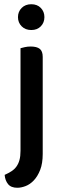

<svg xmlns="http://www.w3.org/2000/svg" viewBox="-20 -693 295 908"><path d="M182 35Q182 80 170 110.5Q158 141 140 160Q122 179 101 187Q80 195 62 195Q32 195 18 177.5Q4 160 2 134Q20 126 34 117Q48 108 57.5 95Q67 82 72 64Q77 46 77 20V-465Q84 -467 97 -470Q110 -473 125 -473Q154 -473 168 -462Q182 -451 182 -424ZM128 -673Q156 -673 173 -655.5Q190 -638 190 -612Q190 -586 173 -568.5Q156 -551 128 -551Q100 -551 82.5 -568.5Q65 -586 65 -612Q65 -638 82.5 -655.5Q100 -673 128 -673Z"/></svg>

Font: Baloo 2 Latin Medium
Style: Regular
Weight: 500
Designer: Sarang Kulkarni and Ek Type
Foundry: Ek Type
Version: Version 1.001